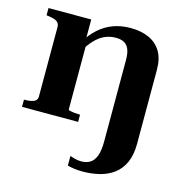

<svg xmlns="http://www.w3.org/2000/svg" viewBox="-111 -631 934 972"><g transform="rotate(15 355.5 -145.5)"><path d="M27 0V-38H32Q50 -38 64.5 -41Q79 -44 87.5 -51.5Q96 -59 96 -73V-436Q96 -449 90 -457.5Q84 -466 72.5 -470.5Q61 -475 42 -478L27 -480V-518H251V-408L259 -405V-49Q259 -45 268 -43Q277 -41 290 -39.5Q303 -38 316 -38H321V0ZM474 61V-365Q474 -400 465.5 -421Q457 -442 440 -451.5Q423 -461 395 -461Q364 -461 337 -448.5Q310 -436 286.5 -411Q263 -386 242 -350L234 -399Q259 -440 291 -468.5Q323 -497 364 -512.5Q405 -528 456 -528Q511 -528 552 -509.5Q593 -491 615.5 -453.5Q638 -416 638 -359V30Q638 88 620 128Q602 168 570 192Q538 216 496 226.5Q454 237 407 237Q383 237 362 234Q341 231 328 227V177Q339 181 355 185Q371 189 388 189Q415 189 434.5 176.5Q454 164 464 136Q474 108 474 61Z"/></g></svg>

Font: Roboto Serif 120pt Expanded SemiBold
Style: Regular
Weight: 600
Width: 7
Designer: Greg Gazdowicz
Foundry: Commercial Type
Version: Version 1.008